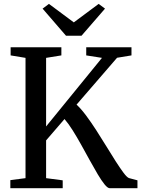

<svg xmlns="http://www.w3.org/2000/svg" viewBox="-20 -992 744 1012"><path d="M34.5 0V-42.5L114.5 -53V-687L36 -700V-743H303.5V-700L223 -687V-325.5L517.5 -687L434.5 -700V-743H673V-700L597 -687.5L383.5 -440.5Q407 -419 433.5 -383.5Q460 -348 487.2 -305.8Q514.5 -263.5 540.8 -220.5Q567 -177.5 590.2 -141.2Q613.5 -105 631.2 -81.2Q649 -57.5 659.5 -53.5L704.5 -41.5V0H558.5Q547.5 0 531.2 -20Q515 -40 495.2 -73.2Q475.5 -106.5 453.2 -147Q431 -187.5 408.2 -228.5Q385.5 -269.5 363 -305.2Q340.5 -341 320 -364.5L223 -252V-53L310.5 -41.5V0ZM328 -803.5 204.5 -946.5 238 -971.5 369 -874 500 -971.5 533.5 -946.5 409.5 -803.5Z"/></svg>

Font: Merriweather 48pt
Style: Regular
Weight: 400
Version: Version 2.100